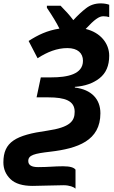

<svg xmlns="http://www.w3.org/2000/svg" viewBox="-59 -887 675 1134"><path d="M387 115C378 103 357 95 313 95C262 95 227 100 166 100C127 100 108 88 108 64C108 29 143 20 238 9C400 -10 534 -56 534 -218C534 -301 482 -358 383 -370V-374C442 -378 491 -395 529 -425C567 -455 586 -499 586 -558C586 -630 535 -695 447 -716C499 -772 526 -791 551 -791C566 -791 575 -789 586 -786V-859C572 -864 555 -867 536 -867C502 -867 473 -857 449 -838C424 -819 399 -795 374 -768C351 -799 330 -821 299 -853H218V-841C251 -792 276 -751 292 -718C220 -707 166 -681 110 -645L163 -543C220 -580 278 -603 339 -603C400 -603 431 -573 431 -528C431 -448 339 -430 244 -430H182L157 -312H226C325 -312 382 -292 382 -227C382 -173 357 -135 219 -115C34 -89 -39 -49 -39 72C-39 111 -25 144 3 171C31 198 75 211 134 211C180 211 265 207 316 207C352 207 378 218 387 227Z"/></svg>

Font: BC Sans
Style: Bold Italic
Weight: 700
Italic angle: -12°
Designer: Monotype Design Team
Province of B.C.
Foundry: Monotype Imaging Inc.
Version: Version 2.000;GOOG;noto-source:20170915:90ef993387c0